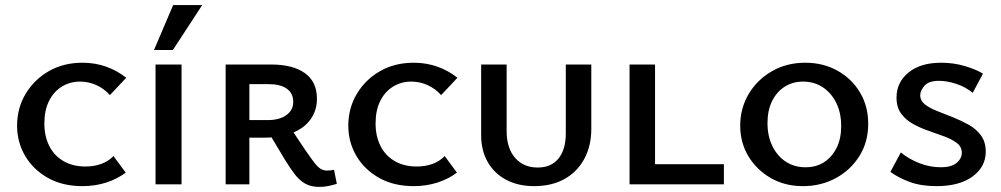

<svg xmlns="http://www.w3.org/2000/svg" viewBox="-20 -723 3924 753"><path d="M303 7Q226 7 168.5 -25Q111 -57 79 -111Q47 -165 47 -230Q47 -299 80.5 -355Q114 -411 171.5 -444Q229 -477 304 -477Q353 -477 396.5 -461.5Q440 -446 475 -418L411 -350Q389 -375 358.5 -389Q328 -403 294 -403Q254 -403 222 -383Q190 -363 172 -326.5Q154 -290 154 -239Q154 -189 173 -151Q192 -113 228.5 -91.5Q265 -70 315 -70Q350 -70 378 -80.5Q406 -91 425 -111L473 -46Q440 -21 396.5 -7Q353 7 303 7Z M590 0V-470H692V0ZM584 -527 659 -703H773L658 -527Z M865 0V-470H1043Q1129 -470 1176 -436Q1223 -402 1223 -336Q1223 -290 1198 -255Q1173 -220 1126 -201.5Q1079 -183 1013 -183H913V-252H1029Q1076 -252 1103 -271.5Q1130 -291 1130 -323Q1130 -357 1105 -375Q1080 -393 1034 -393H958V0ZM1233 10Q1200 10 1177.5 -2.5Q1155 -15 1136.5 -39Q1118 -63 1096 -99L1038 -196L1117 -225L1177 -135Q1199 -103 1212.5 -85.5Q1226 -68 1237.5 -61Q1249 -54 1263 -54Q1270 -54 1277.5 -55Q1285 -56 1290 -57L1301 -2Q1281 4 1265 7Q1249 10 1233 10Z M1602 7Q1525 7 1467.5 -25Q1410 -57 1378 -111Q1346 -165 1346 -230Q1346 -299 1379.5 -355Q1413 -411 1470.5 -444Q1528 -477 1603 -477Q1652 -477 1695.5 -461.5Q1739 -446 1774 -418L1710 -350Q1688 -375 1657.5 -389Q1627 -403 1593 -403Q1553 -403 1521 -383Q1489 -363 1471 -326.5Q1453 -290 1453 -239Q1453 -189 1472 -151Q1491 -113 1527.5 -91.5Q1564 -70 1614 -70Q1649 -70 1677 -80.5Q1705 -91 1724 -111L1772 -46Q1739 -21 1695.5 -7Q1652 7 1602 7Z M2075 7Q2012 7 1965 -18Q1918 -43 1892.5 -88Q1867 -133 1867 -193V-470H1967V-209Q1967 -142 2000 -104Q2033 -66 2089 -66Q2142 -66 2170.5 -101.5Q2199 -137 2199 -200V-470H2299V-217Q2299 -150 2271 -99Q2243 -48 2193 -20.5Q2143 7 2075 7Z M2449 0V-470H2549V0ZM2482 0V-79H2819V0Z M3129 7Q3058 7 3002.5 -25Q2947 -57 2915 -110.5Q2883 -164 2883 -230Q2883 -298 2916 -354Q2949 -410 3007 -443.5Q3065 -477 3138 -477Q3209 -477 3265 -445.5Q3321 -414 3353 -360Q3385 -306 3385 -238Q3385 -166 3350.5 -111Q3316 -56 3258 -24.5Q3200 7 3129 7ZM3139 -67Q3181 -67 3212 -87Q3243 -107 3261 -143Q3279 -179 3279 -228Q3279 -281 3259.5 -320Q3240 -359 3206.5 -381Q3173 -403 3129 -403Q3089 -403 3057.5 -383Q3026 -363 3008 -326.5Q2990 -290 2990 -240Q2990 -189 3009.5 -149.5Q3029 -110 3062.5 -88.5Q3096 -67 3139 -67Z M3752 -124Q3752 -147 3733.5 -161.5Q3715 -176 3686 -187Q3657 -198 3624.5 -209Q3592 -220 3562.5 -236Q3533 -252 3514.5 -277Q3496 -302 3496 -340Q3496 -400 3543 -438.5Q3590 -477 3671 -477Q3721 -477 3765.5 -463.5Q3810 -450 3835 -434L3795 -359Q3767 -382 3730.5 -394Q3694 -406 3663 -406Q3622 -406 3605.5 -386.5Q3589 -367 3589 -350Q3589 -328 3607.5 -313.5Q3626 -299 3655.5 -287.5Q3685 -276 3717.5 -263Q3750 -250 3779.5 -233.5Q3809 -217 3827.5 -191.5Q3846 -166 3846 -128Q3846 -69 3794.5 -31Q3743 7 3653 7Q3592 7 3547.5 -9.5Q3503 -26 3472 -49L3513 -125Q3545 -99 3586 -83Q3627 -67 3670 -67Q3711 -67 3731.5 -84Q3752 -101 3752 -124Z"/></svg>

Font: Ysabeau SC SemiBold
Style: Regular
Weight: 600
Designer: Christian Thalmann (Catharsis Fonts)
Version: Version 2.001;gftools[0.9.30]; featfreeze: smcp